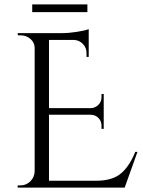

<svg xmlns="http://www.w3.org/2000/svg" viewBox="-20 -850 647 870"><path d="M126 -795V-830H376V-795ZM73 -10Q99 -10 117.5 -28.5Q136 -47 137 -73V-633Q137 -657 118 -673.5Q99 -690 73 -690H61L60 -700H263Q294 -700 330.5 -706Q367 -712 382 -718V-592H372V-610Q372 -634 355.5 -651Q339 -668 316 -669H202V-360H392Q412 -361 426 -375Q440 -389 440 -410V-424H450V-266H440V-281Q440 -301 426.5 -315Q413 -329 393 -330H202V-31H415Q489 -31 528 -64Q567 -97 593 -162H603L545 0H60V-10Z"/></svg>

Font: Cinzel Decorative
Style: Regular
Weight: 400
Designer: Natanael Gama
Version: Version 1.002;PS 001.002;hotconv 1.0.56;makeotf.lib2.0.21325